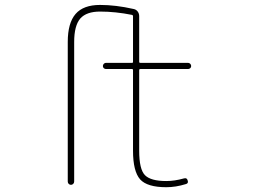

<svg xmlns="http://www.w3.org/2000/svg" viewBox="-20 -783 1040 790"><path d="M664.1 -12.7Q585.9 -12.7 556.6 -44.9Q527.3 -78.1 527.3 -163.1V-494.1Q527.3 -499 523.4 -499H416Q411.1 -499 407.2 -502.4Q403.3 -505.9 403.3 -511.2Q403.3 -516.6 407.2 -520.5Q411.1 -524.4 416 -524.4H523.4Q527.3 -524.4 527.3 -528.3V-716.8Q527.3 -720.7 523.4 -721.7Q455.1 -735.4 391.6 -735.4Q335.9 -735.4 310.5 -707Q285.2 -677.7 285.2 -610.4V-36.1Q285.2 -30.3 281.2 -26.4Q277.3 -22.5 272 -22.5Q266.6 -22.5 262.7 -26.4Q258.8 -30.3 258.8 -36.1V-610.4Q258.8 -688.5 291 -725.6Q323.2 -762.7 391.6 -762.7Q456.1 -762.7 529.3 -746.1Q540 -744.1 546.4 -735.8Q552.7 -727.5 552.7 -716.8V-528.3Q552.7 -524.4 557.6 -524.4H753.9Q758.8 -524.4 762.7 -520.5Q766.6 -516.6 766.6 -511.2Q766.6 -505.9 762.7 -502.4Q758.8 -499 753.9 -499H557.6Q552.7 -499 552.7 -494.1V-163.1Q552.7 -85.9 576.7 -62Q600.6 -38.1 664.1 -38.1Q698.2 -38.1 736.3 -48.8Q749 -52.7 752 -41Q756.8 -28.3 744.1 -25.4Q703.1 -12.7 664.1 -12.7Z"/></svg>

Font: Rounded Mgen+ 1m thin
Style: Regular
Weight: 100
Designer: [Source Han Sans]
Ryoko NISHIZUKA  (kana & ideographs); Paul D. Hunt (Latin, Greek & Cyrillic); Wenlong ZHANG  (bopomofo
Version: Version 1.059.20150602